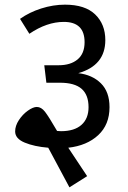

<svg xmlns="http://www.w3.org/2000/svg" viewBox="-20 -699 550 824"><path d="M273 -65 354 57 278 105 187 -65Q127 -70 86 -87Q45 -104 45 -135Q45 -159 61 -183.5Q77 -208 99.5 -224Q122 -240 138 -240Q157 -240 173 -219.5Q189 -199 225 -137Q231 -136 242 -136Q299 -136 329.5 -163Q360 -190 360 -239Q360 -292 330 -318Q300 -344 237 -344H179L170 -419H232Q283 -419 313 -444Q343 -469 343 -518Q343 -605 254 -605Q181 -605 106 -554L66 -618Q105 -646 156.5 -662.5Q208 -679 259 -679Q345 -679 388.5 -637Q432 -595 432 -527Q432 -418 316 -385Q376 -378 413 -341.5Q450 -305 450 -239Q450 -164 401.5 -119Q353 -74 273 -65Z"/></svg>

Font: FiraGOUPP
Style: Medium
Weight: 400
Designer: bBox Type
Foundry: bBox Type GmbH
Version: Version 1.001